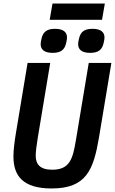

<svg xmlns="http://www.w3.org/2000/svg" viewBox="-20 -1054 650 1086"><path d="M136 -698 70 -301C62 -252 56 -206 56 -169C56 -59 110 12 272 12C469 12 509 -94 540 -277L610 -698H482L409 -259C392 -157 375 -94 276 -94C206 -94 182 -125 182 -174C182 -196 187 -234 194 -277L264 -698ZM261 -942H557L573 -1034H277ZM278 -755C327 -755 346 -775 354 -810C358 -826 359 -835 359 -842C359 -870 341 -891 291 -891C242 -891 223 -871 215 -836C211 -820 210 -811 210 -804C210 -776 228 -755 278 -755ZM490 -755C539 -755 558 -775 566 -810C570 -826 571 -835 571 -842C571 -870 553 -891 503 -891C454 -891 435 -871 427 -836C423 -820 422 -811 422 -804C422 -776 440 -755 490 -755Z"/></svg>

Font: IBM Plex Mono SmBld
Style: Italic
Weight: 600
Italic angle: -9.5°
Monospace: yes
Designer: Mike Abbink, Paul van der Laan, Pieter van Rosmalen
Foundry: Bold Monday
Version: Version 2.004